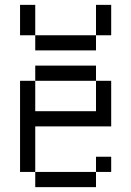

<svg xmlns="http://www.w3.org/2000/svg" viewBox="-20 -770 540 790"><path d="M437.5 -62.5V-125H375V-62.5H125V0H375V-62.5ZM125 -62.5V-250H437.5V-437.5H375Q375 -437.5 375 -312.5H125Q125 -312.5 125 -437.5H62.5Q62.5 -437.5 62.5 -62.5ZM125 -437.5H375V-500H125ZM125 -625V-562.5H375V-625ZM125 -625Q125 -625 125 -750H62.5Q62.5 -750 62.5 -625ZM375 -625H437.5Q437.5 -625 437.5 -750H375Q375 -750 375 -625Z"/></svg>

Font: Unifont
Style: Regular
Weight: 500
Version: Version 15.1.04